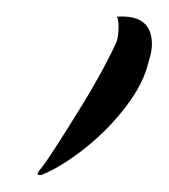

<svg xmlns="http://www.w3.org/2000/svg" viewBox="-20 -658 202 230"><path d="M31 -449Q29 -448 26 -448.5Q23 -449 29 -456Q36 -465 49.5 -486Q63 -507 78 -531.5Q93 -556 104.5 -577.5Q116 -599 120 -609Q122 -616 122 -626Q122 -635 120 -638Q162 -641 162 -605Q162 -601 161 -595.5Q160 -590 158 -584Q152 -558 131 -530.5Q110 -503 82.5 -481Q55 -459 31 -449Z"/></svg>

Font: Birthstone Bounce
Style: Regular
Weight: 400
Designer: Robert E. Leuschke
Foundry: Rob Leuschke
Version: Version 1.010; ttfautohint (v1.8.3)